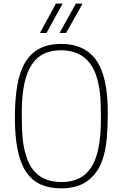

<svg xmlns="http://www.w3.org/2000/svg" viewBox="-20 -1030 676 1058"><path d="M318 8Q252 8 203.5 -14Q155 -36 123.5 -83.5Q92 -131 77 -205Q62 -279 62 -383Q62 -482 75 -558Q88 -634 118 -685Q148 -736 197 -762Q246 -788 318 -788Q446 -788 510 -698.5Q574 -609 574 -410Q574 -333 569 -275Q564 -217 552 -173.5Q540 -130 521.5 -99Q503 -68 476 -44Q417 8 318 8ZM321 -27Q431 -27 483.5 -109Q536 -191 536 -370Q536 -429 534 -475.5Q532 -522 523 -565Q486 -753 315 -753Q261 -753 221 -733.5Q181 -714 154 -672.5Q127 -631 113.5 -566Q100 -501 100 -410Q100 -367 101 -333Q102 -299 104.5 -270.5Q107 -242 112 -217.5Q117 -193 125 -169Q168 -27 319 -27ZM344 -848H308L398 -1010H435ZM236 -848H200L288 -1010H325Z"/></svg>

Font: Tanohe Sans ExtraLight
Style: Regular
Weight: 250
Designer: Village Type and Design LLC & Cristiano Sobral
Foundry: Cooper Hewitt Smithsonian Design Museum
Version: Version 1.00;May 30, 2020;FontCreator 12.0.0.2522 64-bit; tt